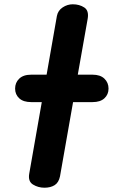

<svg xmlns="http://www.w3.org/2000/svg" viewBox="-20 -876 526 896"><path d="M187.5 0Q158 0 134 -14.8Q110 -29.5 116.5 -66L175 -399.5H125.5Q89 -399.5 69.8 -417.2Q50.5 -435 50.5 -462.5Q50.5 -490.5 69.8 -509Q89 -527.5 125.5 -527.5H197.5L245.5 -801.5Q250.5 -827 272.5 -841.5Q294.5 -856 319.5 -856Q350.5 -856 373.2 -841.2Q396 -826.5 389 -787.5L343 -527.5H412Q448 -527.5 467.2 -509Q486.5 -490.5 486.5 -462.5Q486.5 -435 467.2 -417.2Q448 -399.5 412 -399.5H321L260 -53Q254 -24 235 -12Q216 0 187.5 0Z"/></svg>

Font: Edu QLD Hand
Style: Regular
Weight: 400
Designer: Tina and Corey Anderson, Eben Sorkin
Foundry: Sorkin Type Co.
Version: Version 2.000